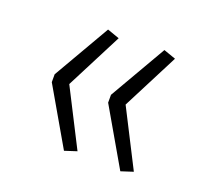

<svg xmlns="http://www.w3.org/2000/svg" viewBox="-72 -518 538 506"><g transform="rotate(20 197.0 -265.0)"><path d="M152 -95 60 -254V-276L152 -435L186 -423L105 -265L186 -106ZM310 -95 218 -254V-276L310 -435L344 -423L263 -265L344 -106Z"/></g></svg>

Font: Nunito Sans 12pt ExtraLight
Style: Regular
Weight: 200
Designer: Vernon Adams
Foundry: Vernon Adams
Version: Version 3.101;gftools[0.9.27]